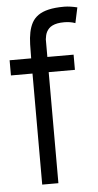

<svg xmlns="http://www.w3.org/2000/svg" viewBox="-55 -729 389 762"><g transform="rotate(-5 139.0 -348.0)"><path d="M282.2 -688.5Q268.6 -691.9 255.4 -693.8Q242.2 -695.8 230 -695.8Q193.4 -695.8 168.2 -689.9Q143.1 -684.1 126.7 -672.6Q110.4 -661.1 101.3 -644.5Q92.3 -627.9 87.9 -606.4Q83.5 -585 82.8 -558.8Q82 -532.7 82 -502.9H-3.9V-442.4H82V0H146.5V-442.4H251V-502.9H146.5V-573.2Q147.5 -581.1 149.2 -588.6Q150.9 -596.2 154.5 -603Q158.2 -609.9 163.8 -615.7Q169.4 -621.6 178 -625.7Q186.5 -629.9 198 -632.1Q209.5 -634.3 225.1 -634.3Q236.3 -634.3 247.3 -632.6Q258.3 -630.9 269 -627Z"/></g></svg>

Font: Saysettha
Style: Regular
Weight: 400
Designer: John M. Durdin
Foundry: Lao Script for Windows
Version: Version 2.201